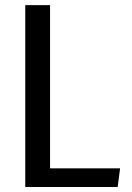

<svg xmlns="http://www.w3.org/2000/svg" viewBox="-20 -748 528 768"><path d="M450.7 0H81.1V-727.5H180.2V-74.7H460.4Z"/></svg>

Font: Coda
Style: Regular
Weight: 400
Designer: vernon adams
Foundry: vernon adams
Version: Version 2.000; ttfautohint (v0.8) -r 50 -G 200 -x